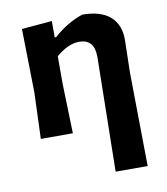

<svg xmlns="http://www.w3.org/2000/svg" viewBox="-76 -535 683 785"><g transform="rotate(-10 265.5 -143.0)"><path d="M191 -467V-399H197Q254 -450 318 -471Q394 -471 433.5 -436.5Q473 -402 472 -337L469 -204L474 185H341L349 -290Q349 -364 286 -364Q241 -364 190 -321V-205L196 0H63L70 -192L65 -456Z"/></g></svg>

Font: Alegreya Sans SC
Style: Bold
Weight: 700
Designer: Juan Pablo del Peral
Foundry: Huerta Tipografica
Version: Version 2.007